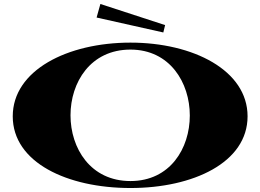

<svg xmlns="http://www.w3.org/2000/svg" viewBox="-20 -929 1307 964"><path d="M635 15C950 15 1223 -113 1223 -345C1223 -576 950 -715 635 -715C318 -715 44 -576 44 -345C44 -113 318 15 635 15ZM635 -20C434 -20 334 -185 334 -350C334 -515 434 -680 635 -680C833 -680 933 -514 933 -349C933 -184 834 -20 635 -20ZM465 -841 800 -766 809 -803 484 -909Z"/></svg>

Font: Sprat Extended Black
Style: Regular
Weight: 900
Width: 9
Designer: Ethan Nakache
Foundry: Collletttivo
Version: Version 2.000;Glyphs 3.2 (3217)